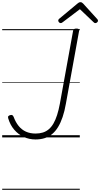

<svg xmlns="http://www.w3.org/2000/svg" viewBox="-20 -1255 915 1754"><path d="M304 19Q247 19 197 -4Q147 -27 110 -70Q73 -113 55 -174Q51 -188 56.5 -194Q62 -200 72 -203Q85 -207 92.5 -203Q100 -199 105 -186Q123 -138 150.5 -104Q178 -70 216.5 -52.5Q255 -35 305 -35Q342 -35 372 -44.5Q402 -54 426 -74.5Q450 -95 468.5 -127Q487 -159 501.5 -204Q516 -249 527 -308L648 -975Q649 -985 656.5 -989.5Q664 -994 678 -994Q693 -994 699 -989.5Q705 -985 703 -975L582 -308Q570 -239 552 -186Q534 -133 510.5 -94.5Q487 -56 456.5 -30.5Q426 -5 388 7Q350 19 304 19ZM534 -1044Q526 -1044 519 -1051.5Q512 -1059 512 -1067Q512 -1071 513.5 -1074.5Q515 -1078 519 -1082L687 -1222Q695 -1229 701 -1232Q707 -1235 715 -1235Q723 -1235 728.5 -1231.5Q734 -1228 740 -1222L869 -1080Q873 -1076 874 -1072.5Q875 -1069 875 -1065Q875 -1057 867 -1050.5Q859 -1044 852 -1044Q846 -1044 842 -1046.5Q838 -1049 833 -1054L710 -1171L554 -1053Q548 -1048 543.5 -1046Q539 -1044 534 -1044ZM0 469H709V479H0ZM0 -20H709V0H0ZM0 -505H709V-500H0ZM0 -989H709V-979H0Z"/></svg>

Font: Playwrite DE VA Guides
Style: Regular
Weight: 400
Designer: Veronika Burian, José Scaglione
Foundry: TypeTogether
Version: Version 1.003